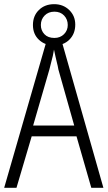

<svg xmlns="http://www.w3.org/2000/svg" viewBox="-20 -901 516 921"><path d="M418 0 347 -247H132L59 0H0L206 -714H273L476 0ZM260 -568Q257 -586 253 -600.5Q249 -615 246 -630.5Q243 -646 239 -663Q237 -649 233.5 -633.5Q230 -618 225.5 -602Q221 -586 217 -568L139 -299H336ZM240 -683Q196 -683 167 -710Q138 -737 138 -781Q138 -825 166.5 -853Q195 -881 240 -881Q283 -881 312 -853Q341 -825 341 -783Q341 -739 313 -711Q285 -683 240 -683ZM241 -719Q269 -719 287 -737Q305 -755 305 -781Q305 -808 287.5 -826.5Q270 -845 241 -845Q212 -845 194 -826.5Q176 -808 176 -781Q176 -755 193 -737Q210 -719 241 -719Z"/></svg>

Font: Noto Sans Bengali Condensed Light
Style: Regular
Weight: 300
Width: 3
Designer: Jelle Bosma - Monotype Design Team
Foundry: Monotype Imaging Inc.
Version: Version 2.003